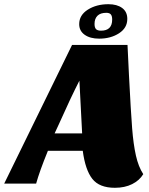

<svg xmlns="http://www.w3.org/2000/svg" viewBox="-76 -874 711 914"><path d="M471 20Q397 20 363.5 -22.5Q330 -65 318 -156H152Q112 -58 96 0H-56L267 -660H531L538 -515Q547 -340 553 -263.5Q559 -187 571 -133.5Q583 -80 606 -45Q588 -15 553 2.5Q518 20 471 20ZM203 -280 184 -239H315L302 -490Q261 -410 203 -280ZM396 -690Q353 -690 327 -708.5Q301 -727 301 -759Q301 -802 342 -828Q383 -854 440 -854Q481 -854 505.5 -836Q530 -818 530 -784Q530 -741 490.5 -715.5Q451 -690 396 -690ZM430 -813Q402 -813 388 -799Q374 -785 374 -760Q374 -743 381 -735.5Q388 -728 405 -728Q458 -728 458 -781Q458 -798 451.5 -805.5Q445 -813 430 -813Z"/></svg>

Font: Sansita Black Italic
Style: Regular
Weight: 900
Italic angle: -11°
Designer: Pablo Cosgaya
Foundry: Omnibus-Type
Version: Version 1.006